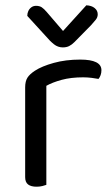

<svg xmlns="http://www.w3.org/2000/svg" viewBox="-20 -700 422 725"><path d="M155 -376V-218H75V-370Q75 -393 83.5 -406.5Q92 -420 112 -433Q138 -450 183 -462.5Q228 -475 283 -475Q363 -475 363 -435Q363 -425 360 -416.5Q357 -408 352 -402Q342 -404 326 -406Q310 -408 294 -408Q248 -408 213 -398.5Q178 -389 155 -376ZM75 -264 155 -252V-2Q150 0 140 2.5Q130 5 118 5Q97 5 86 -3.5Q75 -12 75 -31ZM157 -654 218 -583 306 -680Q326 -679 337.5 -669.5Q349 -660 349 -646Q349 -635 342 -626Q335 -617 324 -605L261 -541Q251 -531 241 -526Q231 -521 217 -521Q208 -521 199.5 -524Q191 -527 183.5 -533Q176 -539 168 -547L83 -640Q83 -650 87 -658.5Q91 -667 98.5 -672.5Q106 -678 116 -678Q129 -678 137.5 -672.5Q146 -667 157 -654Z"/></svg>

Font: Baloo Paaji 2
Style: Regular
Weight: 400
Designer: Shuchita Grover, Noopur Datye and Ek Type
Foundry: Ek Type
Version: Version 1.700